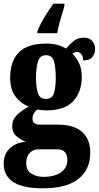

<svg xmlns="http://www.w3.org/2000/svg" viewBox="-32 -786 535 1040"><path d="M199 234Q-12 234 -12 100Q-12 50 20 18.5Q52 -13 107 -18Q81 -29 57.5 -48Q34 -67 34 -103Q34 -137 59 -162Q84 -187 124 -209Q82 -224 52.5 -262.5Q23 -301 23 -365Q23 -454 70 -502Q117 -550 218 -550Q252 -550 276.5 -543.5Q301 -537 325 -523Q346 -546 367.5 -564Q389 -582 423 -582Q452 -582 467.5 -564Q483 -546 483 -522Q483 -497 469 -478Q455 -459 418 -459Q418 -484 407 -494.5Q396 -505 388 -505Q378 -505 371.5 -501.5Q365 -498 360 -495Q381 -475 396 -444.5Q411 -414 411 -370Q411 -289 365 -238.5Q319 -188 218 -188Q209 -188 193.5 -189.5Q178 -191 170 -193Q162 -188 153 -174Q144 -160 144 -143Q144 -126 155 -118.5Q166 -111 180 -111H280Q369 -111 413 -71Q457 -31 457 41Q457 131 393.5 182.5Q330 234 199 234ZM216 -250Q251 -250 260.5 -282Q270 -314 270 -365Q270 -418 261 -452.5Q252 -487 217 -487Q183 -487 173 -451.5Q163 -416 163 -364Q163 -315 173 -282.5Q183 -250 216 -250ZM202 172Q263 172 298 147.5Q333 123 333 80Q333 54 320.5 38.5Q308 23 279 23H172Q160 23 145.5 30Q131 37 120.5 53.5Q110 70 110 99Q110 136 137.5 154Q165 172 202 172ZM170 -616Q178 -637 192.5 -664Q207 -691 224.5 -718Q242 -745 257 -766H317V-753Q308 -724 295.5 -681Q283 -638 278 -606H170Z"/></svg>

Font: Noto Serif Lao ExtraCondensed Black
Style: Regular
Weight: 900
Width: 2
Designer: Monotype Design Team
Foundry: Monotype Imaging Inc.
Version: Version 2.003; ttfautohint (v1.8.4.7-5d5b)